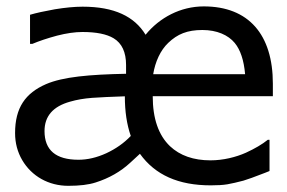

<svg xmlns="http://www.w3.org/2000/svg" viewBox="-20 -581 920 615"><path d="M654.3 -67.4C600.1 -67.4 556.6 -82.5 524.4 -112.8C487.8 -147.9 469.2 -201.2 469.2 -272.9H854V-313C854 -469.7 776.9 -560.5 632.8 -560.5C558.6 -560.5 491.2 -524.9 446.3 -469.7C410.6 -528.3 346.2 -559.6 244.6 -559.6C218.3 -559.6 188.5 -556.6 155.8 -551.3C123 -545.4 96.2 -539.6 76.2 -533.7V-440.4H83.5C105.5 -449.7 131.8 -458.5 162.6 -466.8C192.9 -474.6 220.2 -478.5 244.1 -478.5C288.6 -478.5 321.8 -471.7 343.8 -458.5C370.6 -442.4 383.8 -413.6 383.8 -373V-344.7C266.1 -342.3 182.1 -335 127.4 -311.5C61.5 -282.7 28.3 -236.3 28.3 -154.8C28.3 -122.6 36.1 -93.8 51.3 -67.9C81.5 -16.6 135.7 14.2 198.7 14.2C234.9 14.2 264.2 10.7 286.6 3.4C329.6 -10.3 366.2 -31.2 397 -59.6L428.2 -88.4C477.1 -20.5 551.3 12.7 655.3 12.7C676.3 12.7 694.3 11.7 708.5 9.3C722.7 6.8 739.7 2.9 759.8 -2.4C772 -5.9 794.9 -14.2 828.6 -27.3C834 -29.8 838.9 -31.7 843.3 -33.2V-133.3H837.9C819.8 -118.7 796.4 -105 767.6 -91.8C735.8 -77.6 694.8 -67.4 654.3 -67.4ZM470.7 -343.3C477.1 -382.8 493.7 -419.9 519 -443.8C548.3 -471.7 579.6 -484.9 628.4 -484.9C674.8 -484.9 710.9 -468.8 731.9 -443.4C750 -421.4 761.2 -388.2 765.1 -343.3ZM398.9 -145.5C377 -122.6 351.1 -104.5 320.8 -90.3C290 -76.2 260.3 -69.3 231.4 -69.3C158.7 -69.3 122.6 -100.1 122.6 -161.1C122.6 -209 149.9 -240.2 204.6 -255.4C226.1 -261.7 249.5 -265.6 275.4 -267.6C301.3 -269.5 335.9 -271 379.9 -272.5C379.9 -224.1 386.2 -182.1 398.9 -145.5Z"/></svg>

Font: SG Kara SemiBold
Style: Regular
Weight: 400
Designer: Damoon Khanjanzadeh
Version: Version 1.000